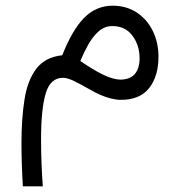

<svg xmlns="http://www.w3.org/2000/svg" viewBox="-20 -345 641 685"><path d="M61.5 319.8Q59.1 278.8 57.9 240.2Q56.6 201.7 56.6 165Q56.6 78.1 67.4 10Q78.1 -58.1 109.4 -99.6Q140.6 -141.1 202.1 -147.9Q237.8 -238.3 280 -281.2Q322.3 -324.2 380.9 -324.7Q431.2 -324.7 468 -300.3Q504.9 -275.9 525.1 -234.6Q545.4 -193.4 545.4 -142.6Q545.4 -73.7 512.5 -31.2Q479.5 11.2 411.6 11.2Q378.9 11.2 337.4 -6.8Q319.3 -14.6 294.4 -29.1Q269.5 -43.5 245.1 -55.4Q220.7 -67.4 204.6 -67.4Q159.7 -67.4 143.1 -11.7Q126.5 43.9 126.5 151.4Q126.5 196.8 128.2 239.7Q129.9 282.7 132.8 319.8ZM266.6 -127.4Q310.1 -97.2 346.7 -79.1Q383.3 -61 411.1 -61Q444.3 -61.5 461.2 -81.3Q478 -101.1 478 -136.7Q478 -183.6 452.4 -217.8Q426.8 -252 380.9 -252Q353.5 -252 332.5 -233.6Q311.5 -215.3 295.4 -186.8Q279.3 -158.2 266.6 -127.4Z"/></svg>

Font: Vazir Light FD
Style: Light-FD
Weight: 300
Designer: Saber Rastikerdar
Foundry: Saber Rastikerdar
Version: Version 30.1.0